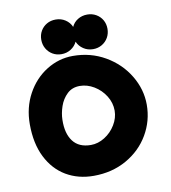

<svg xmlns="http://www.w3.org/2000/svg" viewBox="-81 -786 762 858"><g transform="rotate(-10 300.0 -357.0)"><path d="M34 -275.5Q34 -351 67.2 -412.2Q100.5 -473.5 156.2 -508.2Q212 -543 276 -543Q356.5 -543 422.5 -504.8Q488.5 -466.5 526.2 -403.8Q564 -341 564 -271.5Q564 -198.5 527.5 -136Q491 -73.5 425.2 -36.2Q359.5 1 276 1Q206 1 151.2 -31.2Q96.5 -63.5 65.2 -125.8Q34 -188 34 -275.5ZM418 -270Q418 -305.5 398.5 -336.8Q379 -368 347.8 -386.8Q316.5 -405.5 283.5 -405.5Q248.5 -405.5 225.8 -383.8Q203 -362 192.2 -330.5Q181.5 -299 181 -270Q179.5 -208 206.2 -172.5Q233 -137 287.5 -137Q320 -137 350.2 -156Q380.5 -175 399.2 -206Q418 -237 418 -270ZM150 -638.5Q150 -660.5 160.2 -678.2Q170.5 -696 188.2 -706.2Q206 -716.5 228.5 -716.5Q253 -716.5 272.2 -704Q291.5 -691.5 300.5 -670.5Q309.5 -690.5 328.5 -702.2Q347.5 -714 371.5 -714Q393.5 -714 411.5 -703.8Q429.5 -693.5 439.8 -675.8Q450 -658 450 -636Q450 -614 439.8 -596Q429.5 -578 411.5 -567.5Q393.5 -557 371.5 -557Q347 -557 327.8 -569.8Q308.5 -582.5 299.5 -603.5Q290 -583.5 271 -571.5Q252 -559.5 228.5 -559.5Q206 -559.5 188.2 -570Q170.5 -580.5 160.2 -598.5Q150 -616.5 150 -638.5Z"/></g></svg>

Font: JuliaMono Black
Style: Regular
Weight: 900
Monospace: yes
Designer: cormullion
Foundry: corm
Version: Version 0.054; ttfautohint (v1.8.4)